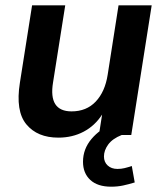

<svg xmlns="http://www.w3.org/2000/svg" viewBox="-20 -509 619 724"><path d="M200 10Q121 10 79.5 -40Q38 -90 55 -197L101 -489H226L180 -198Q162 -89 250 -89Q306 -89 341 -126Q376 -163 386 -227L427 -489H552L475 0H353L365 -77Q338 -35 295.5 -12.5Q253 10 200 10ZM399 195Q348 195 320.5 169.5Q293 144 293 101Q293 53 325 15Q357 -23 406 -42L439 0Q404 14 388 36Q372 58 372 81Q372 102 386 115Q400 128 423 128Q437 128 449.5 125Q462 122 477 117L488 179Q465 186 444 190.5Q423 195 399 195Z"/></svg>

Font: Nunito Sans
Style: Bold Italic
Weight: 700
Italic angle: -9°
Designer: Vernon Adams
Foundry: Vernon Adams
Version: Version 3.006; ttfautohint (v1.8.3)